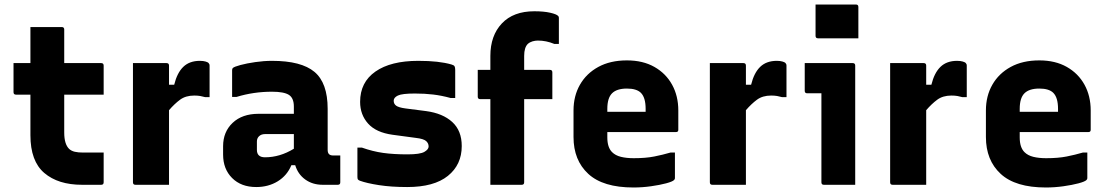

<svg xmlns="http://www.w3.org/2000/svg" viewBox="-20 -820 4930 852"><path d="M440 -143V-11Q440 0 429 0H344Q238 0 176.5 -52.5Q115 -105 115 -220V-400H51Q40 -400 40 -411V-540H115V-700H254Q265 -700 265 -689V-540H429Q440 -540 440 -529V-400H265V-232Q265 -180 287 -159Q297 -150 312 -146.5Q327 -143 349 -143Z M730 0H581Q570 0 570 -11V-540H719Q730 -540 730 -529V-444H753Q766 -497 793.5 -523.5Q821 -550 867 -550Q882 -550 892 -547Q902 -544 905 -541Q910 -536 910 -529V-389H890Q880 -392 868.5 -394Q857 -396 842 -396Q804 -396 779 -377.5Q754 -359 730 -331Z M1434 -337V-155Q1434 -142 1440 -136Q1446 -130 1459 -130H1490V-11Q1490 0 1479 0H1412Q1367 0 1334.5 -23.5Q1302 -47 1290 -87H1273Q1254 -41 1212.5 -15.5Q1171 10 1117 10Q1050 10 1010 -30Q970 -70 970 -134V-171Q970 -235 1012.5 -275Q1055 -315 1127 -315H1284V-347Q1284 -385 1262 -399Q1240 -413 1187 -413Q1105 -413 1030 -390H1010V-508Q1010 -515 1013 -518Q1019 -524 1047 -531.5Q1075 -539 1113 -544.5Q1151 -550 1187 -550Q1317 -550 1375.5 -501Q1434 -452 1434 -337ZM1120 -155Q1120 -122 1156 -122Q1222 -122 1284 -160V-225H1156Q1139 -225 1129 -215Q1120 -206 1120 -192Z M1788 -135Q1844 -135 1863 -146Q1882 -157 1882 -170Q1882 -184 1871 -194Q1860 -204 1826 -208L1722 -222Q1649 -232 1613.5 -271.5Q1578 -311 1578 -368Q1578 -455 1646 -502.5Q1714 -550 1836 -550Q1883 -550 1919 -546Q1955 -542 1983 -534Q1994 -531 1997 -526Q2000 -521 2000 -510V-385H1980Q1940 -396 1902.5 -400.5Q1865 -405 1821 -405Q1764 -405 1745.5 -396Q1727 -387 1727 -373Q1727 -359 1738 -351Q1749 -343 1778 -339L1871 -327Q1945 -317 1987 -278.5Q2029 -240 2029 -172Q2029 -89 1967.5 -39.5Q1906 10 1787 10Q1716 10 1661.5 1.5Q1607 -7 1577 -18Q1570 -21 1568 -24Q1566 -27 1566 -36V-165H1586Q1634 -148 1680 -141.5Q1726 -135 1788 -135Z M2306 -11Q2306 0 2295 0H2156V-380H2111Q2100 -380 2100 -391V-510H2156V-572Q2156 -662 2207 -716Q2258 -770 2351 -770Q2393 -770 2421.5 -763.5Q2450 -757 2457 -749Q2460 -746 2460 -741V-625H2440Q2404 -640 2367 -640Q2355 -640 2343 -636.5Q2331 -633 2322 -625Q2306 -609 2306 -572V-510H2420Q2431 -510 2431 -499V-380H2306Z M2762 -552Q2833 -552 2884 -523Q2935 -494 2962.5 -444Q2990 -394 2990 -330V-244Q2990 -234 2980 -234H2675V-210Q2675 -166 2696 -145Q2711 -130 2735.5 -124Q2760 -118 2792 -118Q2845 -118 2883 -125.5Q2921 -133 2955 -143H2975V-29Q2975 -25 2971 -21Q2964 -14 2936 -6.5Q2908 1 2869 6.5Q2830 12 2791 12Q2656 12 2590.5 -48.5Q2525 -109 2525 -212V-330Q2525 -394 2553.5 -444Q2582 -494 2635 -523Q2688 -552 2762 -552ZM2762 -427Q2717 -427 2696 -406Q2675 -385 2675 -337V-324H2845V-337Q2845 -387 2824 -408Q2805 -427 2762 -427Z M3290 0H3141Q3130 0 3130 -11V-540H3279Q3290 -540 3290 -529V-444H3313Q3326 -497 3353.5 -523.5Q3381 -550 3427 -550Q3442 -550 3452 -547Q3462 -544 3465 -541Q3470 -536 3470 -529V-389H3450Q3440 -392 3428.5 -394Q3417 -396 3402 -396Q3364 -396 3339 -377.5Q3314 -359 3290 -331Z M3625 -11V-406H3562Q3551 -406 3551 -417V-540H3764Q3775 -540 3775 -529V0H3636Q3625 0 3625 -11ZM3599 -800H3778Q3789 -800 3789 -789V-650H3610Q3599 -650 3599 -661Z M4090 0H3941Q3930 0 3930 -11V-540H4079Q4090 -540 4090 -529V-444H4113Q4126 -497 4153.5 -523.5Q4181 -550 4227 -550Q4242 -550 4252 -547Q4262 -544 4265 -541Q4270 -536 4270 -529V-389H4250Q4240 -392 4228.5 -394Q4217 -396 4202 -396Q4164 -396 4139 -377.5Q4114 -359 4090 -331Z M4592 -552Q4663 -552 4714 -523Q4765 -494 4792.5 -444Q4820 -394 4820 -330V-244Q4820 -234 4810 -234H4505V-210Q4505 -166 4526 -145Q4541 -130 4565.5 -124Q4590 -118 4622 -118Q4675 -118 4713 -125.5Q4751 -133 4785 -143H4805V-29Q4805 -25 4801 -21Q4794 -14 4766 -6.5Q4738 1 4699 6.5Q4660 12 4621 12Q4486 12 4420.5 -48.5Q4355 -109 4355 -212V-330Q4355 -394 4383.5 -444Q4412 -494 4465 -523Q4518 -552 4592 -552ZM4592 -427Q4547 -427 4526 -406Q4505 -385 4505 -337V-324H4675V-337Q4675 -387 4654 -408Q4635 -427 4592 -427Z"/></svg>

Font: Recursive Sn Lnr St XBd
Style: Regular
Weight: 800
Version: Version 1.079;hotconv 1.0.112;makeotfexe 2.5.65598; ttfautoh